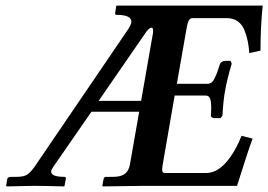

<svg xmlns="http://www.w3.org/2000/svg" viewBox="-20 -666 960 687"><path d="M333 -305.2H484.9L526.9 -544.9Q527.8 -548.8 527.8 -556.2Q527.8 -566.9 522 -566.9Q512.7 -566.9 499 -545.9ZM495.1 -1 347.2 1 346.2 -1 350.1 -22.9Q351.6 -33.2 358.9 -33.2H384.8Q413.1 -33.2 427 -44.2Q440.9 -55.2 444.8 -77.1L478 -266.1H307.1L169.9 -67.9Q163.1 -58.1 163.1 -51.8Q163.1 -33.2 210.9 -33.2Q215.8 -33.2 215.8 -26.9L210.9 -1L209 1Q137.2 -1 100.1 -1L3.9 1L2 -1L5.9 -24.9Q6.3 -28.3 9.8 -30.8Q13.2 -33.2 17.1 -33.2H39.1Q61.5 -33.2 74 -39.3Q86.4 -45.4 104 -69.8L439 -562Q450.2 -580.6 450.2 -587.9Q450.2 -612.8 397.9 -612.8Q390.1 -612.8 392.1 -620.1L396 -645L397.9 -646H609.9H919.9Q912.1 -569.8 912.1 -484.9L872.1 -476.1Q870.1 -499.5 866.7 -517.6Q863.3 -535.6 855.2 -556.6Q847.2 -577.6 831.1 -589.4Q814.9 -601.1 792 -601.1H668Q654.3 -601.1 648.9 -571.8L612.8 -366.2H722.2Q730.5 -366.2 736.6 -370.6Q742.7 -375 748.5 -387.2Q754.4 -399.4 757.3 -407.5Q760.3 -415.5 767.1 -437Q768.1 -440.4 773.2 -444.3Q778.3 -448.2 785.2 -448.2H805.2L809.1 -438Q792.5 -382.3 786.1 -345.2Q779.3 -311.5 775.9 -252L769 -243.2H748Q741.7 -243.2 737.8 -246.3Q733.9 -249.5 734.9 -252.9Q734.9 -258.3 735.4 -267.3Q735.8 -276.4 735.8 -279.8Q735.8 -302.7 731.7 -313.5Q727.5 -324.2 714.8 -324.2H605L562 -76.2Q560.1 -61.5 560.1 -60.1Q560.1 -46.9 569.8 -46.9H716.8Q754.9 -46.9 787.8 -83.7Q820.8 -120.6 844.2 -180.2L883.8 -169.9Q869.6 -132.8 828.1 -1Z"/></svg>

Font: Linux Libertine
Style: Bold Italic
Weight: 700
Italic angle: -11.5°
Designer: Philipp H. Poll
Foundry: Philipp H. Poll
Version: Version 4.0.5